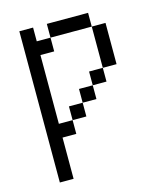

<svg xmlns="http://www.w3.org/2000/svg" viewBox="-105 -702 710 843"><g transform="rotate(-15 250.0 -281.0)"><path d="M125 -562.5H187.5V-500H125V-187.5H187.5V-125H125V62.5H62.5V-625H125ZM187.5 -250H250V-187.5H187.5ZM187.5 -625H375V-562.5H187.5ZM250 -312.5H312.5V-250H250ZM312.5 -375H375V-312.5H312.5ZM375 -562.5H437.5V-375H375Z"/></g></svg>

Font: 寒蝉点阵体 16px
Style: Regular
Weight: 400
Designer: Designed by Warren2060
Foundry: ChillType
Version: Version 1.000